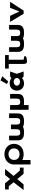

<svg xmlns="http://www.w3.org/2000/svg" viewBox="3026 -3940 1175 7266"><g transform="rotate(-90 3613.0 -307.5)"><path d="M903 -141.9H793.4L587.3 -379.3L850.8 -703.1H624.3L468 -511.9L311.7 -703.1H97.2L97.3 -703H74.6V-563H197L348.7 -379.3L53 -1.9H267.5L468 -240.7L668.6 -1.9H670.5H895H903Z M1193 -363.9C1193 -468.5 1263 -573 1412.1 -573C1562.2 -573 1630.1 -468.5 1630.1 -363.9C1630.1 -259.4 1566.4 -154.8 1412.1 -154.8C1253.7 -154.8 1193 -259.4 1193 -363.9ZM1020.3 -363.9C1020.3 -359.8 1020.4 -355.7 1020.5 -351.7V260H1191.5V-48.1C1254.4 -17.5 1329.2 -0.1 1412.1 -0.1C1651.4 -0.1 1802.7 -159.1 1802.7 -363.9C1802.7 -568.8 1644.6 -726.9 1412.1 -726.9C1181 -726.9 1020.3 -568.8 1020.3 -363.9Z M2110.6 -550H1933.6V-226C1933.6 -54 2019.6 15 2232.8 15C2332.6 15 2399.4 2.3 2444.3 -25.9C2489.1 1.6 2555.6 14 2654.2 14C2867.4 14 2953.4 -55 2953.4 -227V-550H2776.4V-270C2776.4 -169 2743.8 -130 2654.2 -130C2564.7 -130 2532 -169 2532 -270V-480H2355V-269C2355 -168 2322.3 -129 2232.8 -129C2143.2 -129 2110.6 -168 2110.6 -269Z M3269.3 -513H3091.3V188H3268.3V6.6C3304.3 12.3 3345.4 15 3391.5 15C3604.7 15 3690.7 -54 3690.7 -226V-513H3513.7V-269C3513.7 -168 3481 -129 3391.5 -129C3302 -129 3269.3 -168 3269.3 -269Z M4065.2 -631 4165.3 -584 4358.8 -807.9 4201.1 -875.1ZM4004.4 -256C4004.4 -327 4068.5 -377 4149.6 -377C4229.4 -377 4293.6 -327 4293.6 -256C4293.6 -186 4233.1 -136 4149.6 -136C4062.5 -136 4004.4 -186 4004.4 -256ZM3816.4 -256C3816.4 -106 3921.4 15 4085.4 15C4170.2 15 4242.8 -16 4288.7 -58H4291.2L4354.1 0H4540.6L4453.6 -258L4540.6 -513H4351.7L4288.7 -464C4237.9 -505 4168.9 -528 4085.4 -528C3921.4 -528 3816.4 -406 3816.4 -256Z M4648.7 -562.9H4825.1V-1.9L4829 -1.8C4820.2 9.2 4835.2 87 4858 108C4897.8 144.6 4999.5 119 5059.8 108C5089.8 102 5115.2 93.7 5117.8 63C5124.8 -21 5013.1 28.7 4999.5 0C4995.2 -9.2 4990.3 -16 4984.9 -20.9V-562.9H5161.3V-703.1H4648.7ZM4864.4 -1.1C4856 -0.1 4847.3 -0.1 4838.5 -1.6Z M5458.6 -550H5281.6V-226C5281.6 -54 5367.6 15 5580.8 15C5680.6 15 5747.4 2.3 5792.3 -25.9C5837.1 1.6 5903.6 14 6002.2 14C6215.4 14 6301.4 -55 6301.4 -227V-550H6124.4V-270C6124.4 -169 6091.8 -130 6002.2 -130C5912.7 -130 5880 -169 5880 -270V-480H5703V-269C5703 -168 5670.3 -129 5580.8 -129C5491.2 -129 5458.6 -168 5458.6 -269Z M6645.8 -513H6416.8L6724.4 0H6844.4L7177.2 -513H6948.2L6811.4 -160Z"/></g></svg>

Font: Hussar
Style: BdSuprExt
Weight: 700
Foundry: Cannot Into Space Fonts
Version: Version 2.00